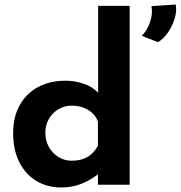

<svg xmlns="http://www.w3.org/2000/svg" viewBox="-20 -815 797 847"><path d="M250 12Q189 12 141 -16.5Q93 -45 65.5 -99Q38 -153 38 -227Q38 -301 68 -353Q98 -405 150 -432Q202 -459 268 -459Q310 -459 348.5 -446Q387 -433 413 -406V-789H552V0H412V-46Q380 -21 340 -4.5Q300 12 250 12ZM296 -106Q338 -106 366 -122.5Q394 -139 412 -172V-279Q400 -311 369 -330Q338 -349 296 -349Q265 -349 238.5 -333.5Q212 -318 196 -291Q180 -264 180 -229Q180 -194 196 -166Q212 -138 238.5 -122Q265 -106 296 -106ZM755 -795Q761 -767 750.5 -733Q740 -699 720.5 -671Q701 -643 677 -629L605 -657Q627 -677 641 -715Q655 -753 648 -788Z"/></svg>

Font: Synthetic
Style: Bold
Weight: 700
Designer: Santiago Orozco
Foundry: Typemade
Version: Version 2.000; ttfautohint (v1.8.4.7-5d5b)